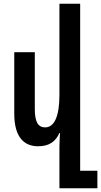

<svg xmlns="http://www.w3.org/2000/svg" viewBox="-20 -780 546 1037"><path d="M413 142V-760H301V-268C301 -153 274 -92 224 -92C186 -92 168 -121 168 -191V-498H57V-166C57 -43 107 10 186 10C246 10 281 -16 301 -62H304C303 -38 301 -12 301 12V237H506V142Z"/></svg>

Font: Noto Sans Armenian ExtraCondensed SemiBold
Style: Regular
Weight: 600
Width: 2
Designer: Monotype Design Team
Foundry: Monotype Imaging Inc.
Version: Version 2.008